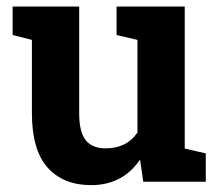

<svg xmlns="http://www.w3.org/2000/svg" viewBox="-20 -548 663 579"><path d="M254.9 10.3Q170.9 10.3 123.5 -42.7Q76.2 -95.7 76.2 -207.5V-427.7L18.1 -442.4V-528.3H218.8V-206.5Q218.8 -149.9 238.5 -125.2Q258.3 -100.6 298.3 -100.6Q362.3 -100.6 394.5 -148.4V-427.7L331.5 -442.4V-528.3H537.1V-100.1L600.6 -85.4V0H412.1L402.3 -66.9Q350.1 10.3 254.9 10.3Z"/></svg>

Font: Roboto Slab
Style: Bold
Weight: 700
Designer: Google
Version: Version 2.000; ttfautohint (v1.8.1.43-b0c9)